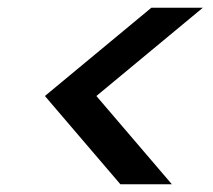

<svg xmlns="http://www.w3.org/2000/svg" viewBox="-20 -611 550 496"><path d="M291 -135 96 -363 371 -591H504L229 -363L424 -135Z"/></svg>

Font: Ultramarine Medium
Style: Italic
Weight: 500
Italic angle: -10°
Designer: Colophon Foundry, Jonny Pinhorn
Foundry: Colophon Foundry
Version: Version 1.200; ttfautohint (v1.8.3)